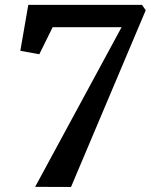

<svg xmlns="http://www.w3.org/2000/svg" viewBox="-20 -763 615 784"><path d="M476.5 -652H195L140.5 -541.5L63 -555.5L95.5 -743H560L575 -721L270 0.5L123.5 0Z"/></svg>

Font: Merriweather Light 18pt SemiBold
Style: Italic
Weight: 600
Italic angle: -7.8°
Version: Version 2.101